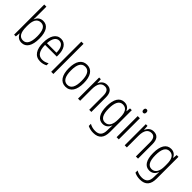

<svg xmlns="http://www.w3.org/2000/svg" viewBox="168 -2063 3421 3421"><g transform="rotate(45 1878.5 -352.5)"><path d="M128 -616V-853H74V-93H117L126 -177H130C155 -119 199 -83 267 -83C381 -83 443 -183 443 -361C443 -541 382 -635 270 -635C200 -635 151 -595 129 -533H126C127 -558 128 -590 128 -616ZM262 -586C348 -586 387 -510 387 -362C387 -207 342 -131 258 -131C172 -131 128 -200 128 -345V-373C128 -503 165 -586 262 -586Z M720 -635C601 -635 539 -527 539 -357C539 -192 602 -83 738 -83C789 -83 830 -95 869 -116V-168C825 -142 787 -131 742 -131C644 -131 594 -208 593 -355H888V-396C888 -527 836 -635 720 -635ZM720 -588C800 -588 836 -505 835 -400H595C602 -525 647 -588 720 -588Z M1064 -93V-853H1009V-93Z M1563 -360C1563 -532 1500 -635 1375 -635C1250 -635 1185 -536 1185 -360C1185 -186 1252 -83 1374 -83C1500 -83 1563 -186 1563 -360ZM1241 -360C1241 -506 1282 -587 1375 -587C1469 -587 1507 -501 1507 -360C1507 -211 1466 -131 1374 -131C1283 -131 1241 -214 1241 -360Z M1879 -635C1806 -635 1760 -589 1738 -533H1734L1728 -625H1685V-93H1739V-387C1739 -522 1787 -587 1871 -587C1934 -587 1967 -543 1967 -446V-93H2021V-456C2021 -579 1971 -635 1879 -635Z M2317 -635C2201 -635 2140 -533 2140 -356C2140 -175 2203 -83 2312 -83C2381 -83 2429 -122 2453 -186H2457C2454 -153 2453 -124 2453 -97V-66C2453 47 2405 99 2306 99C2253 99 2208 86 2165 62V116C2205 136 2250 148 2306 148C2447 148 2508 69 2508 -74V-625H2463L2456 -545H2453C2427 -599 2386 -635 2317 -635ZM2325 -586C2417 -586 2454 -511 2454 -387V-330C2454 -218 2417 -131 2322 -131C2239 -131 2196 -204 2196 -356C2196 -500 2235 -586 2325 -586Z M2685 -824C2660 -824 2648 -806 2648 -779C2648 -751 2661 -734 2685 -734C2709 -734 2722 -751 2722 -779C2722 -806 2710 -824 2685 -824ZM2712 -625H2657V-93H2712Z M3055 -635C2982 -635 2936 -589 2914 -533H2910L2904 -625H2861V-93H2915V-387C2915 -522 2963 -587 3047 -587C3110 -587 3143 -543 3143 -446V-93H3197V-456C3197 -579 3147 -635 3055 -635Z M3493 -635C3377 -635 3316 -533 3316 -356C3316 -175 3379 -83 3488 -83C3557 -83 3605 -122 3629 -186H3633C3630 -153 3629 -124 3629 -97V-66C3629 47 3581 99 3482 99C3429 99 3384 86 3341 62V116C3381 136 3426 148 3482 148C3623 148 3684 69 3684 -74V-625H3639L3632 -545H3629C3603 -599 3562 -635 3493 -635ZM3501 -586C3593 -586 3630 -511 3630 -387V-330C3630 -218 3593 -131 3498 -131C3415 -131 3372 -204 3372 -356C3372 -500 3411 -586 3501 -586Z"/></g></svg>

Font: Noto Sans Telugu UI Condensed Light
Style: Regular
Weight: 300
Width: 3
Designer: Jelle Bosma - Monotype Design Team
Foundry: Monotype Imaging Inc.
Version: Version 2.005